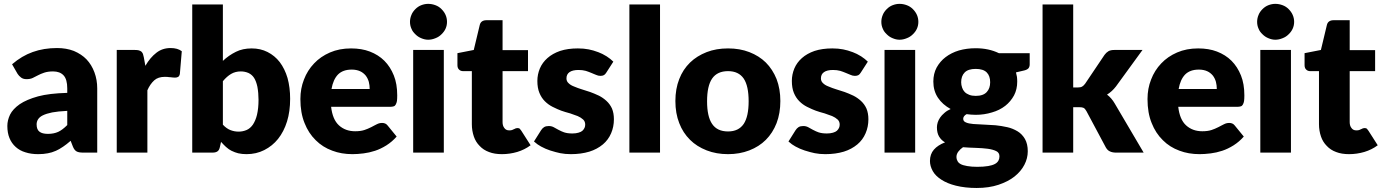

<svg xmlns="http://www.w3.org/2000/svg" viewBox="-20 -771 6981 970"><path d="M319.8 -139.2V-210.9Q272 -208.5 243.7 -203.1Q214.8 -197.3 195.8 -188Q179.2 -179.7 171.9 -167.5Q165 -156.2 165 -142.6Q165 -116.2 179.7 -105.5Q193.4 -94.7 222.2 -94.7Q252 -94.7 274.4 -105Q294.9 -114.3 319.8 -139.2ZM68.8 -397.9 41 -446.3Q90.3 -488.8 145.5 -508.3Q201.2 -528.3 268.1 -528.3Q314.9 -528.3 353 -513.7Q392.1 -497.1 417 -471.2Q442.9 -443.8 457 -405.8Q471.2 -367.7 471.2 -324.2V0H399.9Q377.9 0 367.2 -5.9Q355.5 -12.2 348.1 -30.8L336.9 -59.6Q315.4 -41 299.3 -30.3Q277.8 -15.6 262.7 -9.3Q241.7 0 221.7 3.4Q199.7 7.8 172.9 7.8Q136.7 7.8 108.4 -1.5Q80.1 -9.8 59.6 -28.3Q38.6 -46.9 27.8 -73.7Q17.1 -99.6 17.1 -134.8Q17.1 -163.1 30.8 -191.9Q44.4 -219.7 79.6 -244.6Q114.3 -268.1 172.4 -284.2Q228 -299.3 319.8 -301.8V-324.2Q319.8 -370.1 301.3 -390.1Q282.7 -410.2 248 -410.2Q222.2 -410.2 203.1 -403.8Q184.6 -397.5 171.9 -390.6Q153.3 -380.9 145 -377Q132.8 -371.1 113.8 -371.1Q97.7 -371.1 86.9 -378.9Q75.2 -387.7 68.8 -397.9Z M706.5 -481.9 714.4 -438.5Q738.8 -480.5 770 -504.4Q800.3 -528.3 841.8 -528.3Q877.4 -528.3 898.4 -512.2L888.7 -397.9Q886.7 -387.2 880.4 -382.8Q874 -378.9 864.7 -378.9Q858.4 -378.9 854 -379.4L840.8 -380.9Q838.4 -380.9 833.7 -381.3Q829.1 -381.8 826.7 -382.3Q821.8 -382.8 813 -382.8Q778.8 -382.8 759.3 -365.2Q738.3 -346.2 724.6 -314.9V0H569.8V-518.6H661.6Q673.8 -518.6 681.2 -516.6Q689 -514.2 693.8 -510.7Q698.7 -506.3 702.1 -499Q703.6 -494.6 706.5 -481.9Z M1106 -360.8V-141.1Q1124 -121.6 1144 -113.8Q1164.1 -106 1185.5 -106Q1206.5 -106 1226.1 -114.3Q1244.1 -122.1 1257.8 -141.6Q1271.5 -162.6 1278.3 -190.9Q1286.1 -223.6 1286.1 -266.6Q1286.1 -301.3 1280.3 -333Q1274.4 -360.4 1263.7 -377.4Q1253.4 -393.6 1235.4 -402.3Q1216.8 -410.2 1196.8 -410.2Q1168.9 -410.2 1147.5 -397.5Q1126.5 -385.3 1106 -360.8ZM1106 -748.5V-463.4Q1135.3 -491.2 1171.9 -509.3Q1206.1 -526.4 1251.5 -526.4Q1295.9 -526.4 1331.5 -508.3Q1368.2 -489.7 1393.1 -457.5Q1418.9 -423.3 1432.6 -377Q1445.8 -329.1 1445.8 -272Q1445.8 -208 1430.2 -157.7Q1414.1 -106 1384.8 -69.3Q1356.4 -33.7 1314.9 -12.7Q1274.4 7.8 1225.6 7.8Q1202.6 7.8 1183.6 3.4Q1167.5 -0.5 1149.4 -9.3Q1136.2 -15.6 1121.6 -28.8Q1110.8 -38.6 1096.7 -54.2L1090.8 -27.8Q1087.4 -11.7 1078.1 -5.9Q1069.3 0 1053.7 0H951.2V-748.5Z M1654.8 -321.3H1847.7Q1847.7 -339.8 1843.3 -357.4Q1838.4 -375 1827.6 -389.2Q1815.4 -403.8 1799.3 -411.1Q1781.2 -419.4 1756.8 -419.4Q1712.4 -419.4 1687.5 -394.5Q1663.1 -369.1 1654.8 -321.3ZM1951.7 -231.4H1652.8Q1660.2 -167 1692.4 -137.7Q1725.1 -107.9 1774.4 -107.9Q1802.2 -107.9 1821.3 -114.3Q1837.4 -119.6 1856 -128.9Q1861.3 -131.8 1871.3 -137Q1881.3 -142.1 1884.3 -143.6Q1896.5 -149.9 1910.6 -149.9Q1928.7 -149.9 1938.5 -136.7L1983.9 -81.1Q1961.4 -55.2 1932.1 -36.6Q1903.3 -18.6 1875 -9.3Q1845.2 0.5 1816.9 3.9Q1785.6 7.8 1760.7 7.8Q1704.6 7.8 1658.7 -9.8Q1610.4 -27.3 1575.2 -62.5Q1538.6 -98.1 1518.6 -149.4Q1497.6 -200.7 1497.6 -270.5Q1497.6 -323.7 1515.6 -369.1Q1533.2 -415.5 1566.9 -450.7Q1599.6 -485.4 1647 -505.9Q1694.3 -526.4 1753.4 -526.4Q1807.1 -526.4 1848.1 -510.7Q1891.6 -494.1 1921.9 -463.9Q1952.1 -433.6 1969.7 -389.6Q1986.8 -347.2 1986.8 -289.1Q1986.8 -271.5 1985.4 -260.7Q1983.9 -251.5 1979.5 -243.2Q1975.6 -235.8 1969.2 -233.9Q1961.9 -231.4 1951.7 -231.4Z M2067.4 -518.6H2222.2V0H2067.4ZM2231 -626Q2224.1 -610.8 2210.4 -597.7Q2197.3 -584.5 2180.2 -578.1Q2161.6 -570.3 2143.1 -570.3Q2126 -570.3 2107.9 -578.1Q2091.8 -584.5 2078.6 -597.7Q2064.5 -610.8 2058.6 -626Q2051.3 -642.1 2051.3 -660.6Q2051.3 -678.7 2058.6 -695.8Q2064.5 -710.9 2078.6 -725.1Q2091.8 -738.3 2107.9 -744.6Q2125.5 -751.5 2143.1 -751.5Q2162.1 -751.5 2180.2 -744.6Q2197.3 -738.3 2210.4 -725.1Q2224.1 -711.4 2231 -695.8Q2238.3 -679.2 2238.3 -660.6Q2238.3 -642.1 2231 -626Z M2515.6 7.8Q2478 7.8 2450.7 -2.9Q2422.4 -13.2 2403.3 -33.7Q2383.3 -53.7 2374 -81.1Q2363.8 -110.8 2363.8 -143.6V-411.6H2319.8Q2307.1 -411.6 2299.3 -419.4Q2291 -426.8 2291 -441.9V-502.4L2373.5 -518.6L2403.8 -645Q2409.7 -668.9 2438 -668.9H2519V-517.6H2647.5V-411.6H2519V-153.8Q2519 -135.7 2527.8 -124.5Q2536.1 -112.3 2552.7 -112.3Q2562 -112.3 2567.4 -114.3Q2569.8 -114.7 2577.1 -118.7Q2578.6 -119.1 2581.3 -120.4Q2584 -121.6 2585.4 -122.6Q2589.4 -124 2593.8 -124Q2601.1 -124 2605.5 -121.1Q2608.9 -117.7 2613.8 -110.4L2660.6 -37.1Q2630.4 -14.6 2593.3 -3.4Q2555.2 7.8 2515.6 7.8Z M3078.6 -459.5 3043.5 -404.8Q3037.6 -395 3031.2 -391.6Q3024.4 -387.7 3013.7 -387.7Q3002 -387.7 2991.7 -392.6Q2987.8 -394 2979.7 -397.5Q2971.7 -400.9 2968.3 -402.3Q2953.1 -408.7 2939 -413.1Q2922.9 -417.5 2902.8 -417.5Q2873 -417.5 2857.4 -406.7Q2841.8 -396 2841.8 -375Q2841.8 -360.4 2852.1 -351.1Q2862.3 -340.8 2878.9 -334.5Q2900.9 -325.2 2917.5 -320.3Q2943.8 -312.5 2961.4 -306.2Q2981 -299.3 3005.9 -287.6Q3026.4 -277.3 3043.9 -261.2Q3061.5 -245.1 3071.8 -222.7Q3081.5 -199.2 3081.5 -168.5Q3081.5 -130.4 3067.4 -97.7Q3053.2 -64.5 3025.9 -41.5Q2996.6 -17.1 2957.5 -4.9Q2915.5 7.8 2863.8 7.8Q2835.4 7.8 2810.5 2.9Q2789.1 -1.5 2759.8 -10.7Q2735.4 -18.6 2713.4 -30.8Q2695.8 -40 2677.7 -56.2L2713.4 -112.8Q2719.7 -123 2729 -128.9Q2738.3 -134.3 2752.4 -134.3Q2766.1 -134.3 2777.3 -128.4Q2790.5 -121.1 2800.3 -115.7Q2817.9 -106.4 2829.6 -102.5Q2846.7 -96.7 2871.6 -96.7Q2889.2 -96.7 2902.3 -100.6Q2916 -104.5 2922.4 -110.4Q2929.2 -116.7 2933.1 -125Q2936.5 -132.3 2936.5 -141.6Q2936.5 -157.2 2926.3 -167Q2914.6 -177.7 2898.4 -184.6Q2868.7 -195.8 2860.4 -198.2Q2834.5 -205.1 2815.4 -211.9Q2798.8 -217.8 2771.5 -231.4Q2750 -242.2 2732.4 -259.8Q2715.3 -276.9 2705.1 -301.8Q2694.8 -326.7 2694.8 -362.3Q2694.8 -394.5 2707.5 -425.3Q2720.2 -455.1 2745.6 -477.5Q2771.5 -500.5 2809.6 -513.7Q2848.6 -526.4 2899.4 -526.4Q2929.2 -526.4 2954.1 -521.5Q2977.1 -517.1 3002.9 -507.3Q3022.9 -500 3044.9 -486.3Q3064.5 -473.6 3078.6 -459.5Z M3159.7 -748.5H3314.5V0H3159.7Z M3658.2 -526.4Q3717.8 -526.4 3765.6 -507.8Q3814.9 -488.8 3849.1 -455.1Q3883.3 -420.9 3903.3 -371.6Q3922.4 -321.8 3922.4 -260.7Q3922.4 -198.7 3903.3 -148.9Q3883.8 -99.1 3849.1 -64.5Q3814.9 -30.3 3765.6 -11.2Q3716.3 7.8 3658.2 7.8Q3599.1 7.8 3550.3 -11.2Q3500 -30.8 3466.3 -64.5Q3430.2 -100.1 3411.6 -148.9Q3392.1 -198.2 3392.1 -260.7Q3392.1 -322.3 3411.6 -371.6Q3430.2 -419.9 3466.3 -455.1Q3500.5 -488.3 3550.3 -507.8Q3598.1 -526.4 3658.2 -526.4ZM3658.2 -106.9Q3711.4 -106.9 3737.3 -145Q3762.2 -182.6 3762.2 -259.3Q3762.2 -336.9 3737.3 -374Q3711.4 -411.6 3658.2 -411.6Q3603.5 -411.6 3577.6 -374Q3552.2 -336.9 3552.2 -259.3Q3552.2 -182.1 3577.6 -145Q3603 -106.9 3658.2 -106.9Z M4364.3 -459.5 4329.1 -404.8Q4323.2 -395 4316.9 -391.6Q4310.1 -387.7 4299.3 -387.7Q4287.6 -387.7 4277.3 -392.6Q4273.4 -394 4265.4 -397.5Q4257.3 -400.9 4253.9 -402.3Q4238.8 -408.7 4224.6 -413.1Q4208.5 -417.5 4188.5 -417.5Q4158.7 -417.5 4143.1 -406.7Q4127.4 -396 4127.4 -375Q4127.4 -360.4 4137.7 -351.1Q4147.9 -340.8 4164.6 -334.5Q4186.5 -325.2 4203.1 -320.3Q4229.5 -312.5 4247.1 -306.2Q4266.6 -299.3 4291.5 -287.6Q4312 -277.3 4329.6 -261.2Q4347.2 -245.1 4357.4 -222.7Q4367.2 -199.2 4367.2 -168.5Q4367.2 -130.4 4353 -97.7Q4338.9 -64.5 4311.5 -41.5Q4282.2 -17.1 4243.2 -4.9Q4201.2 7.8 4149.4 7.8Q4121.1 7.8 4096.2 2.9Q4074.7 -1.5 4045.4 -10.7Q4021 -18.6 3999 -30.8Q3981.4 -40 3963.4 -56.2L3999 -112.8Q4005.4 -123 4014.6 -128.9Q4023.9 -134.3 4038.1 -134.3Q4051.8 -134.3 4063 -128.4Q4076.2 -121.1 4085.9 -115.7Q4103.5 -106.4 4115.2 -102.5Q4132.3 -96.7 4157.2 -96.7Q4174.8 -96.7 4188 -100.6Q4201.7 -104.5 4208 -110.4Q4214.8 -116.7 4218.8 -125Q4222.2 -132.3 4222.2 -141.6Q4222.2 -157.2 4211.9 -167Q4200.2 -177.7 4184.1 -184.6Q4154.3 -195.8 4146 -198.2Q4120.1 -205.1 4101.1 -211.9Q4084.5 -217.8 4057.1 -231.4Q4035.6 -242.2 4018.1 -259.8Q4001 -276.9 3990.7 -301.8Q3980.5 -326.7 3980.5 -362.3Q3980.5 -394.5 3993.2 -425.3Q4005.9 -455.1 4031.2 -477.5Q4057.1 -500.5 4095.2 -513.7Q4134.3 -526.4 4185.1 -526.4Q4214.8 -526.4 4239.7 -521.5Q4262.7 -517.1 4288.6 -507.3Q4308.6 -500 4330.6 -486.3Q4350.1 -473.6 4364.3 -459.5Z M4448.7 -518.6H4603.5V0H4448.7ZM4612.3 -626Q4605.5 -610.8 4591.8 -597.7Q4578.6 -584.5 4561.5 -578.1Q4543 -570.3 4524.4 -570.3Q4507.3 -570.3 4489.3 -578.1Q4473.1 -584.5 4460 -597.7Q4445.8 -610.8 4439.9 -626Q4432.6 -642.1 4432.6 -660.6Q4432.6 -678.7 4439.9 -695.8Q4445.8 -710.9 4460 -725.1Q4473.1 -738.3 4489.3 -744.6Q4506.8 -751.5 4524.4 -751.5Q4543.5 -751.5 4561.5 -744.6Q4578.6 -738.3 4591.8 -725.1Q4605.5 -711.4 4612.3 -695.8Q4619.6 -679.2 4619.6 -660.6Q4619.6 -642.1 4612.3 -626Z M4909.2 -286.6Q4947.8 -286.6 4965.3 -306.2Q4982.4 -324.7 4982.4 -355.5Q4982.4 -387.2 4965.3 -404.8Q4947.8 -422.9 4909.2 -422.9Q4871.1 -422.9 4853.5 -404.8Q4835.9 -386.7 4835.9 -355.5Q4835.9 -341.8 4840.8 -328.1Q4844.7 -315.9 4853.5 -306.6Q4862.3 -297.4 4876.5 -292Q4890.1 -286.6 4909.2 -286.6ZM5029.3 19Q5029.3 0 5012.7 -7.8Q4995.6 -16.1 4969.7 -19.5Q4943.4 -22.9 4910.6 -23.9Q4874 -24.9 4845.2 -27.3Q4831.1 -17.6 4821.8 -5.4Q4812 7.3 4812 22.5Q4812 33.2 4817.4 42.5Q4821.8 51.8 4833.5 58.1Q4843.8 64 4866.2 67.9Q4888.2 71.8 4917 71.8Q4948.7 71.8 4972.2 67.9Q4993.2 64.5 5006.8 57.1Q5018.6 50.8 5024.4 40Q5029.3 30.8 5029.3 19ZM5026.4 -502.4H5182.1V-445.8Q5182.1 -433.1 5175.3 -425.3Q5167.5 -417.5 5150.4 -414.1L5112.8 -405.3Q5114.3 -399.4 5117.7 -382.8Q5119.1 -371.6 5119.1 -358.9Q5119.1 -319.8 5103 -289.1Q5085.9 -257.8 5058.6 -236.3Q5029.8 -213.9 4991.7 -203.1Q4952.1 -190.9 4909.2 -190.9Q4900.4 -190.9 4885.7 -191.9Q4870.1 -192.9 4863.3 -194.3Q4846.2 -184.6 4846.2 -170.9Q4846.2 -157.7 4860.4 -152.3Q4873.5 -146.5 4897 -144.5Q4920.4 -142.6 4949.7 -141.6Q4967.8 -141.1 5009.3 -138.2Q5038.1 -135.3 5069.3 -128.4Q5095.7 -122.6 5121.1 -107.4Q5143.6 -93.8 5158.2 -68.8Q5172.4 -43.5 5172.4 -6.8Q5172.4 28.8 5155.3 61.5Q5138.2 94.7 5105 121.1Q5073.7 146 5024.4 162.6Q4976.1 178.7 4914.1 178.7Q4856 178.7 4809.1 167Q4765.6 156.2 4735.8 136.7Q4705.6 117.2 4692.4 93.3Q4678.2 67.9 4678.2 42.5Q4678.2 7.8 4698.2 -15.1Q4717.8 -37.6 4754.4 -51.8Q4735.4 -62.5 4724.1 -81.5Q4713.4 -99.6 4713.4 -127.9Q4713.4 -139.2 4717.3 -152.3Q4721.2 -165 4730 -177.7Q4736.8 -188 4751.5 -200.7Q4764.6 -212.4 4782.7 -220.2Q4741.7 -242.7 4718.8 -276.9Q4695.3 -312 4695.3 -358.9Q4695.3 -398.4 4711.9 -429.7Q4729.5 -461.4 4757.3 -482.4Q4786.1 -504.4 4824.7 -516.1Q4864.3 -527.3 4909.2 -527.3Q4975.1 -527.3 5026.4 -502.4Z M5247.1 -748.5H5401.9V-329.1H5424.8Q5439.5 -329.1 5446.8 -333.5Q5453.6 -336.9 5461.9 -347.7L5560.1 -493.7Q5568.4 -505.4 5580.6 -512.7Q5591.8 -518.6 5609.9 -518.6H5752L5617.7 -334Q5598.1 -308.6 5572.8 -293Q5584 -284.7 5593.8 -273.4Q5604 -261.7 5611.8 -248L5757.8 0H5617.7Q5600.6 0 5587.9 -5.9Q5575.7 -10.7 5566.9 -25.9L5468.8 -209.5Q5461.9 -222.2 5454.1 -226.1Q5447.3 -229.5 5431.6 -229.5H5401.9V0H5247.1Z M5934.6 -321.3H6127.4Q6127.4 -339.8 6123 -357.4Q6118.2 -375 6107.4 -389.2Q6095.2 -403.8 6079.1 -411.1Q6061 -419.4 6036.6 -419.4Q5992.2 -419.4 5967.3 -394.5Q5942.9 -369.1 5934.6 -321.3ZM6231.4 -231.4H5932.6Q5939.9 -167 5972.2 -137.7Q6004.9 -107.9 6054.2 -107.9Q6082 -107.9 6101.1 -114.3Q6117.2 -119.6 6135.7 -128.9Q6141.1 -131.8 6151.1 -137Q6161.1 -142.1 6164.1 -143.6Q6176.3 -149.9 6190.4 -149.9Q6208.5 -149.9 6218.3 -136.7L6263.7 -81.1Q6241.2 -55.2 6211.9 -36.6Q6183.1 -18.6 6154.8 -9.3Q6125 0.5 6096.7 3.9Q6065.4 7.8 6040.5 7.8Q5984.4 7.8 5938.5 -9.8Q5890.1 -27.3 5855 -62.5Q5818.4 -98.1 5798.3 -149.4Q5777.3 -200.7 5777.3 -270.5Q5777.3 -323.7 5795.4 -369.1Q5813 -415.5 5846.7 -450.7Q5879.4 -485.4 5926.8 -505.9Q5974.1 -526.4 6033.2 -526.4Q6086.9 -526.4 6127.9 -510.7Q6171.4 -494.1 6201.7 -463.9Q6231.9 -433.6 6249.5 -389.6Q6266.6 -347.2 6266.6 -289.1Q6266.6 -271.5 6265.1 -260.7Q6263.7 -251.5 6259.3 -243.2Q6255.4 -235.8 6249 -233.9Q6241.7 -231.4 6231.4 -231.4Z M6347.2 -518.6H6502V0H6347.2ZM6510.7 -626Q6503.9 -610.8 6490.2 -597.7Q6477.1 -584.5 6460 -578.1Q6441.4 -570.3 6422.9 -570.3Q6405.8 -570.3 6387.7 -578.1Q6371.6 -584.5 6358.4 -597.7Q6344.2 -610.8 6338.4 -626Q6331.1 -642.1 6331.1 -660.6Q6331.1 -678.7 6338.4 -695.8Q6344.2 -710.9 6358.4 -725.1Q6371.6 -738.3 6387.7 -744.6Q6405.3 -751.5 6422.9 -751.5Q6441.9 -751.5 6460 -744.6Q6477.1 -738.3 6490.2 -725.1Q6503.9 -711.4 6510.7 -695.8Q6518.1 -679.2 6518.1 -660.6Q6518.1 -642.1 6510.7 -626Z M6795.4 7.8Q6757.8 7.8 6730.5 -2.9Q6702.1 -13.2 6683.1 -33.7Q6663.1 -53.7 6653.8 -81.1Q6643.6 -110.8 6643.6 -143.6V-411.6H6599.6Q6586.9 -411.6 6579.1 -419.4Q6570.8 -426.8 6570.8 -441.9V-502.4L6653.3 -518.6L6683.6 -645Q6689.5 -668.9 6717.8 -668.9H6798.8V-517.6H6927.2V-411.6H6798.8V-153.8Q6798.8 -135.7 6807.6 -124.5Q6815.9 -112.3 6832.5 -112.3Q6841.8 -112.3 6847.2 -114.3Q6849.6 -114.7 6856.9 -118.7Q6858.4 -119.1 6861.1 -120.4Q6863.8 -121.6 6865.2 -122.6Q6869.1 -124 6873.5 -124Q6880.9 -124 6885.3 -121.1Q6888.7 -117.7 6893.6 -110.4L6940.4 -37.1Q6910.2 -14.6 6873 -3.4Q6835 7.8 6795.4 7.8Z"/></svg>

Font: Lato-ExtraBold
Style: Regular
Weight: 500
Designer: Lukasz Dziedzic with Adam Twardoch and Botio Nikoltchev
Foundry: tyPoland Lukasz Dziedzic
Version: ""